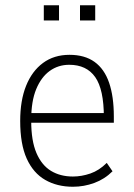

<svg xmlns="http://www.w3.org/2000/svg" viewBox="-20 -704 509 732"><path d="M258 8Q198 8 152.5 -18Q107 -44 82 -99Q57 -154 57 -243Q57 -321 79.5 -377Q102 -433 144 -464Q186 -495 245 -495Q303 -495 340.5 -468Q378 -441 396 -388.5Q414 -336 414 -260V-236H85V-273H392L376 -257Q376 -363 343 -410Q310 -457 244 -457Q202 -457 169.5 -433.5Q137 -410 118 -364Q99 -318 99 -248V-242Q99 -167 119 -120.5Q139 -74 174.5 -52.5Q210 -31 258 -31Q291 -31 324.5 -42.5Q358 -54 387 -83L409 -51Q379 -21 339.5 -6.5Q300 8 258 8ZM285 -626V-684H343V-626ZM147 -626V-684H205V-626Z"/></svg>

Font: Nunito Sans 10pt Condensed ExtraLight
Style: Regular
Weight: 250
Width: 3
Designer: Vernon Adams
Foundry: Vernon Adams
Version: Version 3.101;gftools[0.9.27]